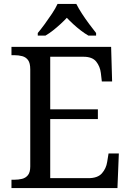

<svg xmlns="http://www.w3.org/2000/svg" viewBox="-20 -951 663 971"><path d="M38 0V-42H51Q73 -42 91.5 -46.5Q110 -51 121.5 -65.5Q133 -80 133 -109V-600Q133 -632 122 -647Q111 -662 92.5 -667Q74 -672 51 -672H38V-714H542L547 -539H495L490 -582Q486 -615 466.5 -639.5Q447 -664 402 -664H234V-398H475V-349H234V-50H427Q474 -50 495.5 -74.5Q517 -99 522 -132L529 -175H581L574 0ZM171 -784Q187 -803 206 -829Q225 -855 243 -882Q261 -909 271 -931H366Q377 -909 394.5 -882Q412 -855 431.5 -829Q451 -803 466 -784V-771H427Q408 -782 388.5 -797Q369 -812 351 -828.5Q333 -845 318 -861Q303 -845 285 -828.5Q267 -812 248 -797Q229 -782 210 -771H171Z"/></svg>

Font: Noto Serif Telugu
Style: Regular
Weight: 400
Designer: Jelle Bosma - Monotype Design Team
Foundry: Monotype Imaging Inc.
Version: Version 2.003